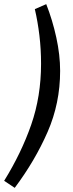

<svg xmlns="http://www.w3.org/2000/svg" viewBox="-30 -783 350 926"><path d="M-10 89Q73 -45 120.5 -181.5Q168 -318 168 -475Q168 -546 160 -612.5Q152 -679 138 -739L193 -763Q223 -687 241.5 -602.5Q260 -518 260 -441Q260 -285 199.5 -146.5Q139 -8 41 123Z"/></svg>

Font: ABeeZee
Style: Italic
Weight: 400
Italic angle: -10°
Designer: Anja Meiners
Foundry: Anja Meiners
Version: Version 1.003; ttfautohint (v1.8.3)